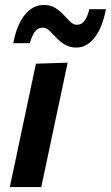

<svg xmlns="http://www.w3.org/2000/svg" viewBox="-20 -755 448 775"><path d="M19.5 0Q31 -54 41.8 -104.5Q52.5 -155 65.5 -217L76 -266.5Q91.5 -339 102.5 -391.8Q113.5 -444.5 125 -498L253 -502Q241.5 -446.5 230.2 -393.5Q219 -340.5 203 -266.5L192.5 -217Q179.5 -155 168.8 -104.5Q158 -54 146.5 0ZM288.5 -563Q261 -563 241.2 -575.2Q221.5 -587.5 206.5 -603.5Q191.5 -619.5 178.8 -631.5Q166 -643.5 153 -643.5Q132 -643.5 119.8 -625.5Q107.5 -607.5 100.5 -580.5H33.5Q47.5 -655 80 -695Q112.5 -735 157 -735Q184 -735 203 -723Q222 -711 236.8 -695Q251.5 -679 264 -667Q276.5 -655 290.5 -655Q310.5 -655 322.5 -673Q334.5 -691 340.5 -718H407.5Q393.5 -643.5 361.8 -603.2Q330 -563 288.5 -563Z"/></svg>

Font: Commissioner SemiBold
Style: Italic
Weight: 600
Italic angle: -12°
Designer: Kostas Bartsokas
Foundry: Kostas Bartsokas
Version: Version 1.000; ttfautohint (v1.8.3)